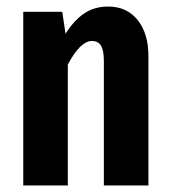

<svg xmlns="http://www.w3.org/2000/svg" viewBox="-20 -566 521 586"><path d="M433 -395V0H297V-380Q297 -413 288 -427Q279 -441 261 -441Q225 -441 187 -369V0H51V-530H170L180 -463Q206 -504 237 -525Q268 -546 310 -546Q367 -546 400 -505Q433 -464 433 -395Z"/></svg>

Font: Fira Sans Compressed SemiBold
Style: Regular
Weight: 600
Width: 1
Designer: bBox Type GmbH & Carrois Corporate GbR & Edenspiekermann AG
Foundry: bBox Type GmbH & Carrois Corporate GbR & Edenspiekermann AG
Version: Version 4.301